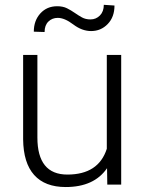

<svg xmlns="http://www.w3.org/2000/svg" viewBox="-20 -752 589 782"><path d="M74.2 0ZM416 -66.9Q363.3 9.8 247.6 9.8Q163.1 9.8 119.1 -39.3Q75.2 -88.4 74.2 -184.6V-528.3H132.3V-191.9Q132.3 -41 254.4 -41Q381.3 -41 415 -146V-528.3H473.6V0H417ZM446.3 -729.5Q446.3 -682.6 418.7 -654.1Q391.1 -625.5 351.1 -625.5Q314 -625.5 278.6 -652.3Q243.2 -679.2 215.3 -679.2Q192.4 -679.2 177 -664.1Q161.6 -648.9 161.6 -621.6L117.7 -623Q117.7 -668 144.3 -697.3Q170.9 -726.6 212.9 -726.6Q236.3 -726.6 252.9 -718.3Q269.5 -710 284.2 -699.7Q298.8 -689.5 313.7 -681.2Q328.6 -672.9 348.6 -672.9Q371.1 -672.9 387 -689Q402.8 -705.1 402.8 -732.4Z"/></svg>

Font: Roboto Light
Style: Regular
Weight: 300
Designer: Google
Version: Version 2.134; 2016; ttfautohint (v1.6)